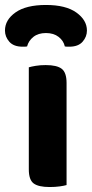

<svg xmlns="http://www.w3.org/2000/svg" viewBox="-55 -746 370 773"><path d="M145 7Q100 7 80.5 -7.5Q61 -22 61 -64V-475Q71 -478 89 -481Q107 -484 129 -484Q174 -484 193.5 -469Q213 -454 213 -412V-1Q203 2 185 4.5Q167 7 145 7ZM130 -613Q99 -613 79.5 -597.5Q60 -582 54 -559Q49 -558 45 -558Q41 -558 36 -558Q0 -558 -17.5 -578Q-35 -598 -35 -623Q-35 -666 7.5 -696Q50 -726 130 -726Q210 -726 252.5 -695.5Q295 -665 295 -623Q295 -598 277.5 -578Q260 -558 224 -558Q219 -558 215 -558Q211 -558 206 -559Q201 -582 181 -597.5Q161 -613 130 -613Z"/></svg>

Font: Baloo 2
Style: Bold
Weight: 700
Designer: Sarang Kulkarni and Ek Type
Foundry: Ek Type
Version: Version 1.640;hotconv 1.0.111;makeotfexe 2.5.65597; ttfautoh